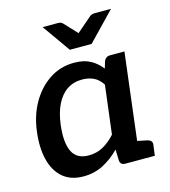

<svg xmlns="http://www.w3.org/2000/svg" viewBox="-109 -808 800 903"><g transform="rotate(-15 291.0 -357.0)"><path d="M187 7Q126 7 87.5 -25.5Q49 -58 34 -117Q19 -176 29 -254Q38 -329 72 -389Q106 -449 159.5 -485Q213 -521 281 -521Q328 -521 359.5 -504Q391 -487 414 -457L424 -490Q432 -511 455 -511H524L462 0H392Q368 0 366 -22L364 -76Q327 -38 283.5 -15.5Q240 7 187 7ZM236 -82Q275 -82 306.5 -99.5Q338 -117 366 -148L395 -384Q377 -412 352.5 -423.5Q328 -435 297 -435Q255 -435 223.5 -414Q192 -393 172 -352.5Q152 -312 145 -254Q135 -170 156.5 -126Q178 -82 236 -82ZM435 0 458 -92 521 -79Q532 -76 537.5 -70Q543 -64 542 -52L535 0ZM515 -721 384 -585H278L182 -721H257Q271 -721 279 -713L338 -650L411 -713Q415 -717 422 -719Q429 -721 436 -721Z"/></g></svg>

Font: Aleo SemiBold
Style: Italic
Weight: 600
Italic angle: -7°
Designer: Alessio Laiso
Foundry: Alessio Laiso
Version: Version 2.001;gftools[0.9.29]